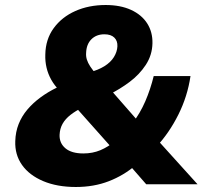

<svg xmlns="http://www.w3.org/2000/svg" viewBox="-20 -736 811 767"><path d="M283 11Q208 11 152.5 -12.5Q97 -36 68 -77Q39 -118 41 -172Q42 -209 54.5 -240.5Q67 -272 89.5 -298.5Q112 -325 142 -347Q172 -369 207 -386L248 -407L218 -374Q198 -394 185 -417Q172 -440 166 -465.5Q160 -491 161 -518Q162 -579 194.5 -623.5Q227 -668 281 -692Q335 -716 402 -716Q461 -716 503.5 -696.5Q546 -677 568 -642.5Q590 -608 589 -563Q588 -516 562.5 -477Q537 -438 497.5 -408.5Q458 -379 415 -358L411 -390L537 -246L510 -245Q540 -284 560.5 -331.5Q581 -379 594 -432H741Q729 -351 692.5 -278Q656 -205 604 -149L600 -187L769 0H564L496 -78L522 -76Q474 -35 414.5 -12Q355 11 283 11ZM313 -123Q350 -123 381 -136Q412 -149 442 -174L437 -134L267 -325L336 -319L307 -305Q282 -293 261.5 -277Q241 -261 230 -241.5Q219 -222 218 -197Q217 -164 241.5 -143.5Q266 -123 313 -123ZM397 -599Q365 -599 345 -579Q325 -559 324 -524Q323 -511 327 -498Q331 -485 340.5 -470.5Q350 -456 365 -439L337 -447Q372 -456 397 -471.5Q422 -487 435 -508Q448 -529 449 -551Q450 -573 436.5 -586Q423 -599 397 -599Z"/></svg>

Font: Nunito Sans 11pt Black
Style: Italic
Weight: 900
Italic angle: -9°
Version: Version 3.101;gftools[0.9.27]